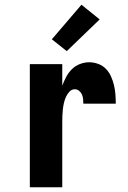

<svg xmlns="http://www.w3.org/2000/svg" viewBox="-20 -791 540 811"><path d="M106 0V-520H243V-429Q250 -448 259.5 -466Q269 -484 283.5 -498.5Q298 -513 317.5 -520.5Q337 -528 357 -528Q376 -528 395 -521Q414 -514 427.5 -500Q441 -486 449 -468Q457 -450 461.5 -431Q466 -412 467.5 -392.5Q469 -373 469 -353H332Q332 -363 331 -373Q330 -383 326 -392Q322 -401 314 -407.5Q306 -414 296 -414Q283 -414 273.5 -404Q264 -394 258.5 -381.5Q253 -369 250 -356Q247 -343 245.5 -329.5Q244 -316 243.5 -302.5Q243 -289 243 -276V0ZM262 -575 199 -625 324 -771 401 -709Z"/></svg>

Font: Iosevka Curly Heavy
Style: Regular
Weight: 900
Monospace: yes
Designer: Belleve Invis
Foundry: Belleve Invis
Version: Version 22.1.2; ttfautohint (v1.8.4)